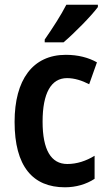

<svg xmlns="http://www.w3.org/2000/svg" viewBox="-20 -786 457 816"><path d="M396 -756V-766H262C239 -721 204 -667 170 -618V-606H250C296 -645 368 -718 396 -756ZM256 10C303 10 347 -3 382 -26V-124C346 -102 307 -89 266 -89C197 -89 161 -149 161 -269C161 -390 197 -454 265 -454C296 -454 328 -444 359 -428L392 -521C357 -541 312 -553 260 -553C119 -553 42 -447 42 -268C42 -79 119 10 256 10Z"/></svg>

Font: Noto Sans Khmer Condensed SemiBold
Style: Regular
Weight: 600
Width: 3
Designer: Danh Hong and the Monotype Design Team
Foundry: Monotype Imaging Inc.
Version: Version 2.004